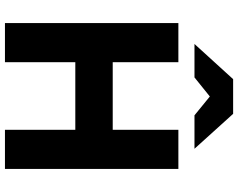

<svg xmlns="http://www.w3.org/2000/svg" viewBox="-113 -848 961 775"><g transform="rotate(90 367.5 -460.5)"><path d="M73 0V-700H231V-435H504V-700H662V0H504V-284H231V0ZM157.5 -765 299.5 -921H439.5L580.5 -765H445.5L369.5 -827L292.5 -765Z"/></g></svg>

Font: Overpass Black
Style: Regular
Weight: 900
Designer: Delve Withrington, Dave Bailey, Thomas Jockin
Foundry: Delve Fonts LLC
Version: Version 4.000; ttfautohint (v1.8.3)